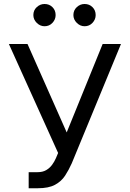

<svg xmlns="http://www.w3.org/2000/svg" viewBox="-20 -952 664 981"><path d="M126.5 9.8V-72.3H171.9Q198.2 -72.3 216.1 -82.8Q233.9 -93.3 245.8 -109.4Q257.8 -125.5 265.6 -143.6L276.9 -170.4L25.4 -727.1H120.6L320.8 -275.4L504.4 -727.1H598.1L346.7 -117.7Q331.5 -83.5 312.5 -54.4Q293.5 -25.4 261 -7.8Q228.5 9.8 173.3 9.8ZM207.5 -817.9Q185.1 -817.9 167.7 -835.2Q150.4 -852.5 150.4 -875Q150.4 -899.4 167.7 -915.5Q185.1 -931.6 207.5 -931.6Q231.9 -931.6 248 -915.5Q264.2 -899.4 264.2 -875Q264.2 -852.5 248 -835.2Q231.9 -817.9 207.5 -817.9ZM412.1 -817.9Q389.6 -817.9 372.3 -835.2Q355 -852.5 355 -875Q355 -899.4 372.3 -915.5Q389.6 -931.6 412.1 -931.6Q436.5 -931.6 452.6 -915.5Q468.8 -899.4 468.8 -875Q468.8 -852.5 452.6 -835.2Q436.5 -817.9 412.1 -817.9Z"/></svg>

Font: Sahel VF Regular
Style: Regular
Weight: 400
Foundry: Saber Rastikerdar (saber.rastikerdar@gmail.com)
Version: Version 3.4.0